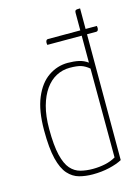

<svg xmlns="http://www.w3.org/2000/svg" viewBox="-114 -799 634 874"><g transform="rotate(-15 203.0 -362.5)"><path d="M213 10Q179 10 149.5 2Q120 -6 97.5 -31Q75 -56 62.5 -106Q50 -156 50 -241Q50 -334 75 -393.5Q100 -453 142 -481.5Q184 -510 233 -510Q262 -510 285 -505Q308 -500 327 -486V-720Q327 -728 329.5 -731Q332 -734 338 -734.5Q344 -735 352 -735V-20Q328 -7 291.5 1.5Q255 10 213 10ZM220 -14Q250 -14 278 -20Q306 -26 328 -39L327 -458Q308 -474 289 -480Q270 -486 236 -486Q202 -486 172.5 -470.5Q143 -455 121 -424Q99 -393 86.5 -347.5Q74 -302 74 -241Q74 -163 85 -117.5Q96 -72 115.5 -50Q135 -28 161.5 -21Q188 -14 220 -14ZM165 -613Q164 -617 164 -620Q164 -623 164 -626Q165 -632 167.5 -635Q170 -638 175 -638H405Q406 -634 406 -631Q406 -628 406 -625Q405 -619 402.5 -616Q400 -613 395 -613Z"/></g></svg>

Font: Yanone Kaffeesatz ExtraLight
Style: Regular
Weight: 200
Designer: Yanone (Cyrillic: Daniel Pouzeot, Huerta Tipografica, and Cyreal)
Foundry: Yanone
Version: Version 2.003